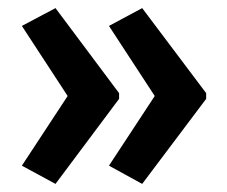

<svg xmlns="http://www.w3.org/2000/svg" viewBox="-20 -507 561 474"><path d="M489 -263V-277L331 -487L249 -443L362 -270L249 -98L331 -53ZM274 -263V-277L117 -487L34 -443L147 -270L34 -98L117 -53Z"/></svg>

Font: Noto Sans Lao UI Cond SemBd
Style: Regular
Weight: 600
Width: 3
Designer: Monotype Design Team
Foundry: Monotype Imaging Inc.
Version: Version 2.000